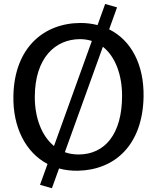

<svg xmlns="http://www.w3.org/2000/svg" viewBox="-20 -869 806 986"><path d="M185.5 80.1 246.6 97.7 283.2 -3.9C313 4.4 345.2 8.3 379.9 7.8C569.8 3.9 712.4 -124 717.3 -371.6C720.2 -538.6 652.8 -662.6 540.5 -718.3L581.1 -831.1L520 -848.6L481 -740.2C453.6 -747.1 424.8 -751 394.5 -751C206.1 -751 53.7 -625 48.8 -377C45.4 -215.8 111.3 -86.4 224.1 -26.9ZM257.3 -119.1C191.9 -172.4 158.7 -268.1 158.7 -370.1C158.7 -573.7 265.6 -668 391.1 -668C412.6 -668 433.1 -664.6 451.7 -658.7ZM313 -87.4 508.3 -628.9C573.7 -577.6 606.9 -481.9 606.9 -377C606.9 -180.7 518.6 -75.7 383.3 -75.7C357.9 -75.7 334.5 -79.6 313 -87.4Z"/></svg>

Font: Merriweather Sans
Style: Regular
Weight: 400
Designer: Eben Sorkin ( eben@eyebytes.com )
Foundry: Eben Sorkin
Version: Version 1.003